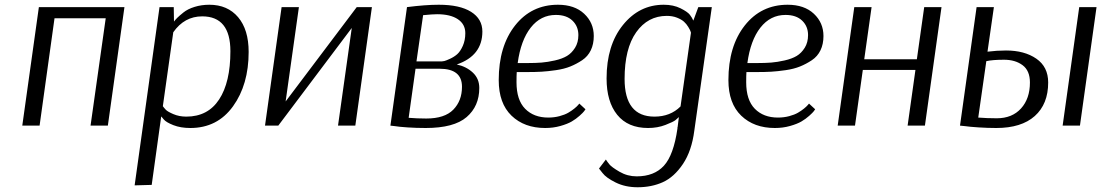

<svg xmlns="http://www.w3.org/2000/svg" viewBox="-20 -530 4650 810"><path d="M435 0H362L426 -453H210L147 0H74L144 -500H505Z M653 -500H713L714 -439Q719 -446 727.5 -454.5Q736 -463 754 -477.5Q772 -492 801 -501Q830 -510 863 -510Q940 -510 984.5 -457.5Q1029 -405 1029 -311Q1029 -173 963 -81.5Q897 10 783 10Q742 10 711.5 -2Q681 -14 671 -26L661 -38H660L620 250L548 252ZM833 -461Q758 -461 711 -394L667 -82Q672 -75 679.5 -67Q687 -59 711.5 -48.5Q736 -38 766 -38Q857 -38 904.5 -110.5Q952 -183 952 -314Q952 -461 833 -461Z M1549 -500 1479 0H1406L1464 -412L1154 0H1098L1168 -500H1241L1185 -102L1485 -500Z M1776 10Q1736 10 1699 7.5Q1662 5 1645 2L1627 0L1697 -500Q1775 -510 1831 -510Q1920 -510 1967.5 -480Q2015 -450 2015 -397Q2015 -295 1907 -258Q1948 -249 1975 -223.5Q2002 -198 2002 -159Q2002 -82 1948.5 -36Q1895 10 1776 10ZM1844 -271Q1848 -271 1854.5 -272.5Q1861 -274 1878.5 -282Q1896 -290 1909 -301.5Q1922 -313 1932.5 -336.5Q1943 -360 1943 -390Q1943 -428 1911.5 -449Q1880 -470 1824 -470Q1805 -470 1765 -466L1737 -271ZM1733 -240 1704 -33Q1739 -30 1778 -30Q1856 -30 1892.5 -67.5Q1929 -105 1929 -164Q1929 -240 1835 -240Z M2450 -69Q2448 -66 2444 -60.5Q2440 -55 2425 -41.5Q2410 -28 2392 -17.5Q2374 -7 2344 1.5Q2314 10 2280 10Q2192 10 2138 -42Q2084 -94 2084 -192Q2084 -335 2153 -422.5Q2222 -510 2334 -510Q2404 -510 2444.5 -472Q2485 -434 2485 -378Q2485 -344 2472.5 -318Q2460 -292 2436 -276Q2412 -260 2386 -249.5Q2360 -239 2325.5 -234Q2291 -229 2264.5 -227.5Q2238 -226 2205 -226H2160Q2159 -212 2159 -183Q2159 -108 2195.5 -71Q2232 -34 2293 -34Q2318 -34 2340.5 -40Q2363 -46 2377.5 -54.5Q2392 -63 2403 -72Q2414 -81 2419 -87L2424 -93ZM2325 -467Q2261 -467 2219 -413.5Q2177 -360 2164 -264H2207Q2239 -264 2264.5 -266Q2290 -268 2321 -275Q2352 -282 2372 -294Q2392 -306 2406 -328.5Q2420 -351 2420 -382Q2420 -419 2395 -443Q2370 -467 2325 -467Z M2909 22Q2898 107 2861 162Q2824 217 2776.5 238.5Q2729 260 2670 260Q2618 260 2577.5 240Q2537 220 2522 200L2507 181L2536 143Q2541 151 2550.5 163Q2560 175 2593.5 194.5Q2627 214 2666 214Q2740 214 2781 169Q2822 124 2838 12V8Q2838 6 2839 5V4L2844 -36Q2839 -31 2830 -23.5Q2821 -16 2787.5 -3Q2754 10 2714 10Q2629 10 2584 -45.5Q2539 -101 2539 -199Q2539 -339 2608 -424.5Q2677 -510 2780 -510Q2821 -510 2851 -495Q2881 -480 2890.5 -467.5Q2900 -455 2905 -443L2926 -500H2983ZM2741 -38Q2808 -38 2851 -81L2895 -392Q2894 -395 2892.5 -399.5Q2891 -404 2883.5 -416.5Q2876 -429 2865.5 -438.5Q2855 -448 2836 -455.5Q2817 -463 2793 -463Q2713 -463 2664 -394Q2615 -325 2615 -197Q2615 -38 2741 -38Z M3419 -69Q3417 -66 3413 -60.5Q3409 -55 3394 -41.5Q3379 -28 3361 -17.5Q3343 -7 3313 1.5Q3283 10 3249 10Q3161 10 3107 -42Q3053 -94 3053 -192Q3053 -335 3122 -422.5Q3191 -510 3303 -510Q3373 -510 3413.5 -472Q3454 -434 3454 -378Q3454 -344 3441.5 -318Q3429 -292 3405 -276Q3381 -260 3355 -249.5Q3329 -239 3294.5 -234Q3260 -229 3233.5 -227.5Q3207 -226 3174 -226H3129Q3128 -212 3128 -183Q3128 -108 3164.5 -71Q3201 -34 3262 -34Q3287 -34 3309.5 -40Q3332 -46 3346.5 -54.5Q3361 -63 3372 -72Q3383 -81 3388 -87L3393 -93ZM3294 -467Q3230 -467 3188 -413.5Q3146 -360 3133 -264H3176Q3208 -264 3233.5 -266Q3259 -268 3290 -275Q3321 -282 3341 -294Q3361 -306 3375 -328.5Q3389 -351 3389 -382Q3389 -419 3364 -443Q3339 -467 3294 -467Z M3584 -500H3657L3626 -280H3848L3879 -500H3952L3882 0H3809L3842 -235H3620L3587 0H3514Z M4146 -312Q4186 -317 4224 -317Q4302 -317 4352 -282.5Q4402 -248 4402 -182Q4402 -91 4345.5 -40.5Q4289 10 4183 10Q4147 10 4108.5 7.5Q4070 5 4050 2L4030 0L4100 -500H4173ZM4536 0H4463L4533 -500H4606ZM4216 -278Q4168 -278 4141 -272L4107 -34Q4144 -31 4185 -31Q4250 -31 4287.5 -72.5Q4325 -114 4325 -182Q4325 -232 4294 -255Q4263 -278 4216 -278Z"/></svg>

Font: Arsenal
Style: Italic
Weight: 400
Italic angle: -9.10001°
Designer: Andrij Shevchenko
Foundry: Stairsfor
Version: Version 2.001;PS 002.001;hotconv 1.0.88;makeotf.lib2.5.64775